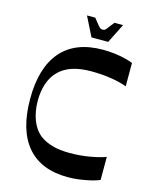

<svg xmlns="http://www.w3.org/2000/svg" viewBox="-129 -957 840 1054"><g transform="rotate(15 291.0 -429.5)"><path d="M538 -19Q517 -10 487 -3Q457 4 424.5 8.5Q392 13 360 13Q207 13 128 -79.5Q49 -172 49 -350Q49 -527 129.5 -620Q210 -713 366 -713Q400 -713 433 -709Q466 -705 493.5 -698Q521 -691 538 -684V-551Q506 -564 451.5 -573Q397 -582 334 -582Q270 -582 224 -566Q178 -550 149 -519Q120 -489 106 -445.5Q92 -402 92 -350Q92 -292 110 -243Q128 -194 165 -164Q194 -142 236 -130Q278 -118 334 -118Q397 -118 451.5 -128Q506 -138 538 -150ZM287 -762 232 -872H279Q300 -845 309.5 -834Q319 -823 324 -821Q329 -819 334 -819Q341 -819 345.5 -821Q350 -823 358.5 -834Q367 -845 388 -872H437L382 -762Z"/></g></svg>

Font: Ojuju SemiBold
Style: Regular
Weight: 600
Designer: Chisaokwu Joboson, Mirko Velimirovic
Foundry: Udi Foundry
Version: Version 1.000